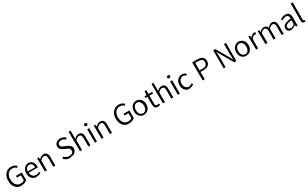

<svg xmlns="http://www.w3.org/2000/svg" viewBox="564 -3742 10776 6721"><g transform="rotate(-30 5951.5 -381.0)"><path d="M384.8 12.7C479.5 12.7 553.7 -14.6 607.4 -70.3V-374H371.1V-304.7H530.3V-105.5C497.1 -74.2 450.2 -58.6 389.6 -58.6C310.5 -57.6 249 -85 205.1 -139.6C161.1 -194.3 138.7 -269.5 138.7 -365.2C138.7 -459 161.1 -532.2 206.1 -585.9C251 -639.6 311.5 -666 387.7 -666C450.2 -666 503.9 -642.6 547.9 -595.7L593.8 -650.4C535.2 -709 464.8 -738.3 382.8 -738.3C284.2 -738.3 204.1 -704.1 142.6 -635.7C81.1 -567.4 49.8 -474.6 49.8 -358.4C48.8 -241.2 78.1 -148.4 137.7 -80.1C197.3 -11.7 275.4 22.5 373 22.5Z M992.2 12.7C1053.7 12.7 1112.3 -4.9 1168.9 -41L1138.7 -94.7C1095.7 -65.4 1049.8 -50.8 1001 -50.8C946.3 -49.8 902.3 -67.4 868.2 -103.5C834 -139.6 815.4 -187.5 812.5 -248H1181.6C1183.6 -258.8 1184.6 -274.4 1184.6 -295.9C1184.6 -374 1165 -435.5 1127 -480.5C1088.9 -525.4 1036.1 -547.9 968.8 -547.9C903.3 -547.9 846.7 -521.5 798.8 -468.8C751 -416 726.6 -346.7 726.6 -261.7C726.6 -175.8 751 -107.4 799.8 -56.6C847.7 -5.9 908.2 19.5 980.5 19.5ZM804.7 -303.7C809.6 -358.4 827.1 -401.4 857.4 -432.6C887.7 -463.9 923.8 -479.5 964.8 -479.5C1008.8 -479.5 1043 -463.9 1067.4 -432.6C1091.8 -401.4 1103.5 -357.4 1103.5 -299.8Z M1327.1 0H1408.2V-394.5C1437.5 -425.8 1463.9 -448.2 1486.3 -461.9C1508.8 -475.6 1533.2 -482.4 1559.6 -482.4C1596.7 -482.4 1623 -469.7 1639.6 -445.3C1656.2 -420.9 1664.1 -382.8 1664.1 -330.1V2.9H1746.1V-339.8C1746.1 -480.5 1690.4 -550.8 1580.1 -550.8C1521.5 -550.8 1460.9 -519.5 1397.5 -457H1394.5L1386.7 -536.1H1320.3Z M2361.3 12.7C2435.5 12.7 2495.1 -5.9 2540 -43.9C2585 -82 2607.4 -130.9 2607.4 -189.5C2607.4 -239.3 2593.8 -278.3 2567.4 -307.6C2541 -336.9 2502.9 -362.3 2454.1 -383.8L2347.7 -428.7C2327.1 -436.5 2311.5 -442.4 2301.8 -447.3C2292 -452.1 2279.3 -460 2264.6 -470.7C2250 -481.4 2239.3 -493.2 2232.4 -506.8C2225.6 -520.5 2221.7 -536.1 2221.7 -553.7C2221.7 -587.9 2234.4 -615.2 2259.8 -634.8C2285.2 -654.3 2319.3 -664.1 2362.3 -664.1C2425.8 -664.1 2481.4 -640.6 2530.3 -593.8L2575.2 -647.5C2518.6 -707 2447.3 -736.3 2361.3 -736.3C2295.9 -736.3 2241.2 -717.8 2198.2 -681.6C2155.3 -645.5 2133.8 -599.6 2133.8 -543.9C2133.8 -495.1 2147.5 -456.1 2174.8 -427.7C2202.1 -399.4 2237.3 -375 2280.3 -355.5L2385.7 -308.6C2407.2 -298.8 2423.8 -290 2434.6 -283.2C2445.3 -276.4 2457 -267.6 2470.7 -256.8C2484.4 -246.1 2493.2 -233.4 2498 -218.8C2502.9 -204.1 2504.9 -187.5 2504.9 -168C2504.9 -129.9 2490.2 -98.6 2460.9 -75.2C2431.6 -51.8 2391.6 -40 2341.8 -40C2262.7 -40 2193.4 -71.3 2134.8 -133.8L2085 -76.2C2153.3 -3.9 2237.3 32.2 2337.9 32.2Z M2746.1 0H2827.1V-394.5C2856.4 -425.8 2882.8 -448.2 2905.3 -461.9C2927.7 -475.6 2952.1 -482.4 2978.5 -482.4C3015.6 -482.4 3042 -469.7 3058.6 -445.3C3075.2 -420.9 3083 -382.8 3083 -330.1V2.9H3165V-339.8C3165 -480.5 3109.4 -550.8 2999 -550.8C2964.8 -550.8 2933.6 -542 2905.3 -525.4C2877 -508.8 2847.7 -485.4 2816.4 -456.1L2819.3 -569.3V-790H2738.3Z M3347.7 0H3428.7V-540H3347.7ZM3388.7 -656.2C3404.3 -656.2 3418 -661.1 3429.7 -670.9C3441.4 -680.7 3447.3 -693.4 3447.3 -709C3447.3 -725.6 3441.4 -738.3 3429.7 -748C3418 -757.8 3403.3 -762.7 3385.7 -762.7C3368.2 -762.7 3353.5 -757.8 3342.8 -748C3332 -738.3 3326.2 -724.6 3326.2 -707C3326.2 -690.4 3331.1 -676.8 3341.8 -666C3352.5 -655.3 3366.2 -649.4 3382.8 -649.4Z M3616.2 0H3697.3V-394.5C3726.6 -425.8 3752.9 -448.2 3775.4 -461.9C3797.9 -475.6 3822.3 -482.4 3848.6 -482.4C3885.7 -482.4 3912.1 -469.7 3928.7 -445.3C3945.3 -420.9 3953.1 -382.8 3953.1 -330.1V2.9H4035.2V-339.8C4035.2 -480.5 3979.5 -550.8 3869.1 -550.8C3810.5 -550.8 3750 -519.5 3686.5 -457H3683.6L3675.8 -536.1H3609.4Z M4733.4 12.7C4828.1 12.7 4902.3 -14.6 4956.1 -70.3V-374H4719.7V-304.7H4878.9V-105.5C4845.7 -74.2 4798.8 -58.6 4738.3 -58.6C4659.2 -57.6 4597.7 -85 4553.7 -139.6C4509.8 -194.3 4487.3 -269.5 4487.3 -365.2C4487.3 -459 4509.8 -532.2 4554.7 -585.9C4599.6 -639.6 4660.2 -666 4736.3 -666C4798.8 -666 4852.5 -642.6 4896.5 -595.7L4942.4 -650.4C4883.8 -709 4813.5 -738.3 4731.4 -738.3C4632.8 -738.3 4552.7 -704.1 4491.2 -635.7C4429.7 -567.4 4398.4 -474.6 4398.4 -358.4C4397.5 -241.2 4426.8 -148.4 4486.3 -80.1C4545.9 -11.7 4624 22.5 4721.7 22.5Z M5333 12.7C5401.4 12.7 5460 -12.7 5507.8 -63.5C5555.7 -114.3 5579.1 -181.6 5579.1 -266.6C5579.1 -353.5 5554.7 -422.9 5505.9 -473.6C5457 -524.4 5397.5 -549.8 5328.1 -549.8C5258.8 -549.8 5199.2 -523.4 5150.4 -471.7C5101.6 -419.9 5077.1 -350.6 5077.1 -262.7C5076.2 -176.8 5099.6 -108.4 5147.5 -57.6C5195.3 -6.8 5253.9 18.6 5322.3 18.6ZM5322.3 -48.8C5273.4 -48.8 5233.4 -68.4 5203.1 -107.4C5172.9 -146.5 5157.2 -197.3 5157.2 -260.7C5157.2 -325.2 5171.9 -377 5202.1 -417C5232.4 -457 5271.5 -476.6 5319.3 -476.6C5368.2 -476.6 5407.2 -456.1 5437.5 -416C5467.8 -376 5482.4 -323.2 5482.4 -258.8C5482.4 -194.3 5466.8 -142.6 5435.5 -102.5C5404.3 -62.5 5364.3 -42 5315.4 -42Z M5892.6 12.7C5916 12.7 5948.2 6.8 5988.3 -5.9L5971.7 -67.4C5946.3 -57.6 5924.8 -52.7 5908.2 -52.7C5877 -52.7 5854.5 -61.5 5841.8 -79.1C5829.1 -96.7 5822.3 -123 5822.3 -158.2V-470.7H5970.7V-538.1H5822.3V-691.4H5752.9L5744.1 -538.1L5659.2 -533.2V-470.7H5741.2V-161.1C5741.2 -104.5 5752 -60.5 5774.4 -30.3C5796.9 0 5835 15.6 5888.7 15.6Z M6096.7 0H6177.7V-394.5C6207 -425.8 6233.4 -448.2 6255.9 -461.9C6278.3 -475.6 6302.7 -482.4 6329.1 -482.4C6366.2 -482.4 6392.6 -469.7 6409.2 -445.3C6425.8 -420.9 6433.6 -382.8 6433.6 -330.1V2.9H6515.6V-339.8C6515.6 -480.5 6460 -550.8 6349.6 -550.8C6315.4 -550.8 6284.2 -542 6255.9 -525.4C6227.5 -508.8 6198.2 -485.4 6167 -456.1L6169.9 -569.3V-790H6088.9Z M6698.2 0H6779.3V-540H6698.2ZM6739.3 -656.2C6754.9 -656.2 6768.6 -661.1 6780.3 -670.9C6792 -680.7 6797.9 -693.4 6797.9 -709C6797.9 -725.6 6792 -738.3 6780.3 -748C6768.6 -757.8 6753.9 -762.7 6736.3 -762.7C6718.8 -762.7 6704.1 -757.8 6693.4 -748C6682.6 -738.3 6676.8 -724.6 6676.8 -707C6676.8 -690.4 6681.6 -676.8 6692.4 -666C6703.1 -655.3 6716.8 -649.4 6733.4 -649.4Z M7175.8 12.7C7240.2 12.7 7297.9 -9.8 7348.6 -54.7L7313.5 -109.4C7271.5 -72.3 7227.5 -53.7 7180.7 -53.7C7127.9 -53.7 7085.9 -73.2 7053.7 -112.3C7021.5 -151.4 7004.9 -202.1 7004.9 -265.6C7004.9 -329.1 7021.5 -380.9 7054.7 -420.9C7087.9 -460.9 7129.9 -480.5 7180.7 -480.5C7218.8 -480.5 7255.9 -462.9 7291 -428.7L7334 -483.4C7287.1 -526.4 7234.4 -547.9 7174.8 -547.9C7102.5 -547.9 7041 -521.5 6990.2 -469.7C6940.4 -418 6915 -348.6 6915 -260.7C6914.1 -173.8 6937.5 -104.5 6984.4 -53.7C7031.2 -2.9 7090.8 22.5 7163.1 22.5Z M7702.1 0H7785.2V-295.9H7909.2C7992.2 -295.9 8057.6 -314.5 8105.5 -351.6C8153.3 -388.7 8176.8 -444.3 8176.8 -518.6C8176.8 -660.2 8085.9 -730.5 7904.3 -730.5H7701.2ZM7784.2 -362.3V-663.1H7892.6C7961.9 -663.1 8012.7 -651.4 8044.9 -628.9C8077.1 -606.4 8092.8 -568.4 8092.8 -514.6C8092.8 -460 8076.2 -419.9 8043.9 -394.5C8011.7 -369.1 7960.9 -356.4 7892.6 -356.4Z M8550.8 0H8628.9V-401.4C8628.9 -427.7 8625 -501 8618.2 -622.1H8623L8703.1 -471.7L8978.5 2H9064.5V-730.5H8985.4V-334C8985.4 -289.1 8988.3 -212.9 8995.1 -104.5H8990.2L8911.1 -253.9L8633.8 -728.5H8548.8Z M9467.8 12.7C9536.1 12.7 9594.7 -12.7 9642.6 -63.5C9690.4 -114.3 9713.9 -181.6 9713.9 -266.6C9713.9 -353.5 9689.5 -422.9 9640.6 -473.6C9591.8 -524.4 9532.2 -549.8 9462.9 -549.8C9393.6 -549.8 9334 -523.4 9285.2 -471.7C9236.3 -419.9 9211.9 -350.6 9211.9 -262.7C9210.9 -176.8 9234.4 -108.4 9282.2 -57.6C9330.1 -6.8 9388.7 18.6 9457 18.6ZM9457 -48.8C9408.2 -48.8 9368.2 -68.4 9337.9 -107.4C9307.6 -146.5 9292 -197.3 9292 -260.7C9292 -325.2 9306.6 -377 9336.9 -417C9367.2 -457 9406.2 -476.6 9454.1 -476.6C9502.9 -476.6 9542 -456.1 9572.3 -416C9602.5 -376 9617.2 -323.2 9617.2 -258.8C9617.2 -194.3 9601.6 -142.6 9570.3 -102.5C9539.1 -62.5 9499 -42 9450.2 -42Z M9863.3 0H9944.3V-351.6C9961.9 -394.5 9982.4 -426.8 10006.8 -447.3C10031.2 -467.8 10055.7 -477.5 10081.1 -477.5C10094.7 -477.5 10111.3 -473.6 10130.9 -466.8L10146.5 -538.1C10130.9 -545.9 10111.3 -549.8 10088.9 -549.8C10058.6 -549.8 10030.3 -539.1 10002.9 -518.6C9975.6 -498 9952.1 -469.7 9932.6 -434.6H9929.7L9921.9 -533.2H9855.5Z M10242.2 0H10323.2V-394.5C10374 -453.1 10420.9 -482.4 10463.9 -482.4C10500 -482.4 10526.4 -469.7 10543 -445.3C10559.6 -420.9 10567.4 -382.8 10567.4 -330.1V2.9H10648.4V-391.6C10700.2 -450.2 10747.1 -479.5 10790 -479.5C10825.2 -479.5 10851.6 -466.8 10868.2 -442.4C10884.8 -418 10892.6 -379.9 10892.6 -327.1V5.9H10974.6V-336.9C10974.6 -477.5 10919.9 -547.9 10810.5 -547.9C10755.9 -547.9 10695.3 -512.7 10629.9 -442.4C10606.4 -511.7 10556.6 -545.9 10480.5 -545.9C10424.8 -545.9 10368.2 -514.6 10311.5 -452.1H10308.6L10300.8 -532.2H10234.4Z M11283.2 12.7C11342.8 12.7 11403.3 -13.7 11464.8 -66.4H11467.8L11474.6 0H11541V-335C11541 -403.3 11525.4 -456.1 11495.1 -494.1C11464.8 -532.2 11418 -550.8 11355.5 -550.8C11285.2 -550.8 11214.8 -527.3 11144.5 -480.5L11177.7 -422.9C11234.4 -462.9 11289.1 -482.4 11341.8 -482.4C11418.9 -482.4 11457 -433.6 11455.1 -335.9C11337.9 -322.3 11252 -299.8 11198.2 -267.6C11144.5 -235.4 11117.2 -189.5 11117.2 -130.9C11117.2 -83 11131.8 -45.9 11161.1 -18.6C11190.4 8.8 11227.5 22.5 11273.4 22.5ZM11295.9 -43C11265.6 -43 11241.2 -49.8 11222.7 -64.5C11204.1 -79.1 11194.3 -101.6 11194.3 -131.8C11194.3 -169.9 11212.9 -200.2 11251 -222.7C11289.1 -245.1 11354.5 -261.7 11447.3 -272.5V-114.3C11390.6 -63.5 11338.9 -38.1 11291 -38.1Z M11807.6 12.7C11825.2 12.7 11841.8 10.7 11856.4 6.8L11843.8 -55.7C11836.9 -53.7 11830.1 -52.7 11824.2 -52.7C11806.6 -52.7 11797.9 -65.4 11797.9 -90.8V-793.9H11716.8V-96.7C11716.8 -22.5 11746.1 14.6 11804.7 14.6Z"/></g></svg>

Font: Gen Shin Gothic P Normal
Style: Regular
Weight: 300
Designer: [Source Han Sans]
Ryoko NISHIZUKA  (kana & ideographs); Paul D. Hunt (Latin, Greek & Cyrillic); Wenlong ZHANG  (bopomofo
Version: Version 1.002.20150607